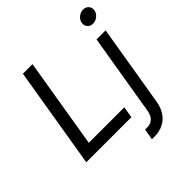

<svg xmlns="http://www.w3.org/2000/svg" viewBox="-246 -921 1300 1300"><g transform="rotate(-45 403.5 -271.5)"><path d="M39.6 0 160.2 -727.5H252L145 -81.1H484.9L471.2 0ZM676.8 -539.1H763.7L666.5 46.4Q658.7 94.7 635.5 130.1Q612.3 165.5 574.7 184.8Q537.1 204.1 486.3 204.1H464.4L477.5 125H496.1Q532.7 125 553.2 104.5Q573.7 84 580.1 43.5ZM735.8 -630.9Q711.4 -630.9 696.5 -647.9Q681.6 -665 685.5 -689Q689.5 -712.9 710 -729.7Q730.5 -746.6 755.4 -746.6Q780.3 -746.6 795.2 -729.7Q810.1 -712.9 806.2 -689Q802.2 -665 781.5 -647.9Q760.7 -630.9 735.8 -630.9Z"/></g></svg>

Font: Inter 18pt
Style: Italic
Weight: 400
Italic angle: -9.3988°
Designer: Rasmus Andersson
Foundry: rsms
Version: Version 4.001;git-66647c0bb